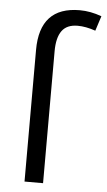

<svg xmlns="http://www.w3.org/2000/svg" viewBox="-54 -801 466 837"><g transform="rotate(5 178.5 -382.5)"><path d="M167 0H85.9V-576.2Q85.9 -765.1 261.2 -765.1Q308.1 -765.1 356.9 -747.1L335.9 -682.1Q293.5 -696.8 257.8 -696.8Q210.4 -696.8 188.7 -666.7Q167 -636.7 167 -577.1Z"/></g></svg>

Font: HunimalSansv1.5
Style: Regular
Weight: 400
Foundry: Ascender Corporation
Version: Version 1.10